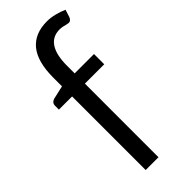

<svg xmlns="http://www.w3.org/2000/svg" viewBox="-259 -841 880 880"><g transform="rotate(-45 181.0 -401.0)"><path d="M361.8 -779.3 350.6 -744.1Q344.2 -726.1 330.1 -726.1Q326.2 -726.1 320.8 -727.5Q295.4 -734.9 278.3 -734.9Q232.9 -734.9 209 -699.2Q185.1 -663.6 185.1 -591.8V-543.5H310.5V-477.1H185.1V0H102.1V-477.1H16.6V-501.5Q16.6 -521.5 37.1 -527.8L102.1 -542.5V-598.6Q102.1 -701.7 143.3 -752Q184.6 -802.2 263.7 -802.2Q287.6 -802.2 313.7 -795.7Q339.8 -789.1 361.8 -779.3Z"/></g></svg>

Font: Lycee Sans
Style: Regular
Weight: 400
Designer: Justin Alvin
Foundry: Alkove Design
Version: Version 1.030